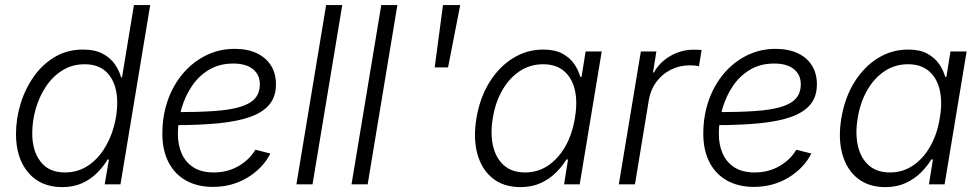

<svg xmlns="http://www.w3.org/2000/svg" viewBox="-20 -748 3977 779"><path d="M232.4 11.2Q145 11.2 95 -47.4Q44.9 -106 44.9 -204.1Q44.9 -266.6 63.7 -327.6Q82.5 -388.7 117.7 -438.2Q152.8 -487.8 203.1 -517.3Q253.4 -546.9 316.9 -546.9Q365.2 -546.9 396.7 -530Q428.2 -513.2 446 -487.3Q463.9 -461.4 471.2 -434.1H475.1L523.4 -727.5H589.4L468.8 0H404.8L421.9 -100.6H416.5Q399.9 -72.8 374.3 -46.9Q348.6 -21 313.5 -4.9Q278.3 11.2 232.4 11.2ZM242.7 -48.3Q293.9 -48.3 333.5 -73.5Q373 -98.6 400.1 -140.1Q427.2 -181.6 441.4 -231.9Q455.6 -282.2 455.6 -331.5Q455.6 -402.3 421.9 -444.8Q388.2 -487.3 323.7 -487.3Q272.9 -487.3 233.4 -462.6Q193.8 -438 166.5 -397Q139.2 -356 125 -306.4Q110.8 -256.8 110.8 -207Q110.8 -136.2 144.5 -92.3Q178.2 -48.3 242.7 -48.3Z M843.8 10.3Q781.2 10.3 735.1 -15.4Q689 -41 663.8 -89.6Q638.7 -138.2 638.7 -205.6Q638.7 -277.8 660.6 -340.6Q682.6 -403.3 722.7 -450.2Q762.7 -497.1 816.2 -523.4Q869.6 -549.8 932.1 -549.8Q983.9 -549.8 1021.5 -532.2Q1059.1 -514.6 1079.3 -482.4Q1099.6 -450.2 1099.6 -405.8Q1099.6 -356.4 1073.5 -324.5Q1047.4 -292.5 995.6 -273.9Q943.8 -255.4 866.2 -247.8Q788.6 -240.2 685.5 -240.2L693.4 -293Q783.2 -293 847.7 -297.4Q912.1 -301.8 953.4 -314Q994.6 -326.2 1014.4 -348.4Q1034.2 -370.6 1034.2 -406.2Q1034.2 -445.3 1005.9 -467.8Q977.5 -490.2 926.3 -490.2Q870.6 -490.2 828.6 -465.3Q786.6 -440.4 758.5 -398.7Q730.5 -356.9 716.1 -306.6Q701.7 -256.3 701.7 -205.1Q701.7 -160.2 717.3 -124.8Q732.9 -89.4 765.1 -68.8Q797.4 -48.3 847.2 -48.3Q902.3 -48.3 947 -73.7Q991.7 -99.1 1016.1 -140.6L1077.1 -125Q1045.4 -64 983.2 -26.9Q920.9 10.3 843.8 10.3Z M1368.7 -727.5 1248 0H1182.6L1303.2 -727.5Z M1592.3 -727.5 1471.7 0H1406.2L1526.9 -727.5Z M1743.7 -474.6 1777.3 -727.5H1847.2L1797.9 -474.6Z M2091.3 11.2Q2024.4 11.2 1979.7 -23.9Q1935.1 -59.1 1917.2 -122.3Q1899.4 -185.5 1913.1 -268.6Q1927.2 -352.1 1966.1 -414.6Q2004.9 -477.1 2061.3 -512Q2117.7 -546.9 2184.1 -546.9Q2231.4 -546.9 2262 -530.3Q2292.5 -513.7 2309.8 -488.3Q2327.1 -462.9 2334.5 -436H2339.4L2356 -539.1H2421.4L2332 0H2268.6L2284.7 -101.1H2278.3Q2261.7 -73.7 2235.8 -47.9Q2210 -22 2174.1 -5.4Q2138.2 11.2 2091.3 11.2ZM2110.4 -48.3Q2162.6 -48.3 2204.3 -76.7Q2246.1 -105 2274.2 -154.8Q2302.2 -204.6 2312.5 -269Q2323.7 -334 2312.3 -383.1Q2300.8 -432.1 2268.3 -459.7Q2235.8 -487.3 2183.6 -487.3Q2130.4 -487.3 2088.1 -459Q2045.9 -430.7 2017.8 -381.6Q1989.7 -332.5 1979.5 -269Q1968.8 -205.6 1980.5 -155.5Q1992.2 -105.5 2024.9 -76.9Q2057.6 -48.3 2110.4 -48.3Z M2490.7 0 2580.1 -539.1H2643.1L2629.4 -454.1H2633.3Q2656.2 -495.6 2700 -521Q2743.7 -546.4 2794.9 -546.4Q2803.2 -546.4 2811.8 -545.9Q2820.3 -545.4 2826.7 -545.4L2815.9 -479.5Q2811.5 -480.5 2800.8 -481.7Q2790 -482.9 2777.8 -482.9Q2737.3 -482.9 2702.1 -465.3Q2667 -447.8 2643.6 -416.5Q2620.1 -385.3 2612.8 -343.8L2556.2 0Z M3038.6 10.3Q2976.1 10.3 2929.9 -15.4Q2883.8 -41 2858.6 -89.6Q2833.5 -138.2 2833.5 -205.6Q2833.5 -277.8 2855.5 -340.6Q2877.4 -403.3 2917.5 -450.2Q2957.5 -497.1 3011 -523.4Q3064.5 -549.8 3127 -549.8Q3178.7 -549.8 3216.3 -532.2Q3253.9 -514.6 3274.2 -482.4Q3294.4 -450.2 3294.4 -405.8Q3294.4 -356.4 3268.3 -324.5Q3242.2 -292.5 3190.4 -273.9Q3138.7 -255.4 3061 -247.8Q2983.4 -240.2 2880.4 -240.2L2888.2 -293Q2978 -293 3042.5 -297.4Q3106.9 -301.8 3148.2 -314Q3189.5 -326.2 3209.2 -348.4Q3229 -370.6 3229 -406.2Q3229 -445.3 3200.7 -467.8Q3172.4 -490.2 3121.1 -490.2Q3065.4 -490.2 3023.4 -465.3Q2981.4 -440.4 2953.4 -398.7Q2925.3 -356.9 2910.9 -306.6Q2896.5 -256.3 2896.5 -205.1Q2896.5 -160.2 2912.1 -124.8Q2927.7 -89.4 2960 -68.8Q2992.2 -48.3 3042 -48.3Q3097.2 -48.3 3141.8 -73.7Q3186.5 -99.1 3210.9 -140.6L3272 -125Q3240.2 -64 3178 -26.9Q3115.7 10.3 3038.6 10.3Z M3571.8 11.2Q3504.9 11.2 3460.2 -23.9Q3415.5 -59.1 3397.7 -122.3Q3379.9 -185.5 3393.6 -268.6Q3407.7 -352.1 3446.5 -414.6Q3485.4 -477.1 3541.7 -512Q3598.1 -546.9 3664.6 -546.9Q3711.9 -546.9 3742.4 -530.3Q3772.9 -513.7 3790.3 -488.3Q3807.6 -462.9 3814.9 -436H3819.8L3836.4 -539.1H3901.9L3812.5 0H3749L3765.1 -101.1H3758.8Q3742.2 -73.7 3716.3 -47.9Q3690.4 -22 3654.5 -5.4Q3618.7 11.2 3571.8 11.2ZM3590.8 -48.3Q3643.1 -48.3 3684.8 -76.7Q3726.6 -105 3754.6 -154.8Q3782.7 -204.6 3793 -269Q3804.2 -334 3792.7 -383.1Q3781.2 -432.1 3748.8 -459.7Q3716.3 -487.3 3664.1 -487.3Q3610.8 -487.3 3568.6 -459Q3526.4 -430.7 3498.3 -381.6Q3470.2 -332.5 3460 -269Q3449.2 -205.6 3460.9 -155.5Q3472.7 -105.5 3505.4 -76.9Q3538.1 -48.3 3590.8 -48.3Z"/></svg>

Font: Inter 18pt Light
Style: Italic
Weight: 300
Italic angle: -9.3988°
Designer: Rasmus Andersson
Foundry: rsms
Version: Version 4.001;git-66647c0bb